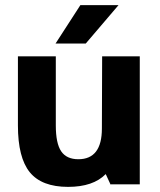

<svg xmlns="http://www.w3.org/2000/svg" viewBox="-20 -720 626 750"><path d="M410 0 411 -1 393 -40Q344 10 246 10Q143 10 96.5 -47Q50 -104 50 -230V-500H198V-230Q198 -160 219 -129Q240 -98 286 -98Q378 -98 378 -218L379 -500H526V0ZM294 -700H443L315 -550H197Z"/></svg>

Font: Fivo Sans
Style: Regular
Weight: 700
Designer: Alexander Slobzheninov
Foundry: Alexander Slobzheninov
Version: 1.0